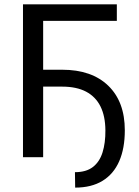

<svg xmlns="http://www.w3.org/2000/svg" viewBox="-20 -731 647 893"><path d="M523.4 -710.9V-633.8H180.7V0H86.9V-710.9ZM164.6 -328.1V-406.7H269Q406.7 -406.7 483.6 -332.3Q560.5 -257.8 560.5 -125Q560.5 -40.5 534.4 19Q508.3 78.6 456.8 110.1Q405.3 141.6 329.6 141.6L328.6 69.8Q380.9 69.8 412.1 45.7Q443.4 21.5 457 -22.5Q470.7 -66.4 470.2 -125Q469.7 -190.9 447.3 -236.1Q424.8 -281.2 380.4 -304.7Q335.9 -328.1 269 -328.1Z"/></svg>

Font: RobotoDEMO
Style: Regular
Weight: 400
Designer: Christian Robertson
Foundry: Google
Version: Version 2.136